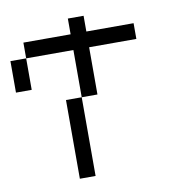

<svg xmlns="http://www.w3.org/2000/svg" viewBox="-85 -846 861 924"><g transform="rotate(-10 346.0 -384.5)"><path d="M230.8 0V-384.6H307.7V0ZM0 -615.4H76.9V-461.5H0ZM307.7 -615.4H76.9V-692.3H307.7V-769.2H384.6V-692.3H615.4V-615.4H384.6V-384.6H307.7Z"/></g></svg>

Font: Mintsoda - Lime Green 13x16
Style: Regular
Weight: 400
Designer: Mintsoda-15
Version: Version 1.0